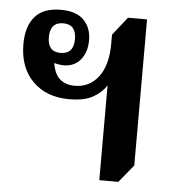

<svg xmlns="http://www.w3.org/2000/svg" viewBox="-45 -602 613 652"><g transform="rotate(5 261.0 -276.5)"><path d="M317 6V-317Q302 -293 272.5 -276Q243 -259 191 -259Q113 -259 66.5 -305.5Q20 -352 20 -432Q20 -492 48.5 -525.5Q77 -559 137 -559Q189 -559 215 -533Q241 -507 241 -464Q241 -424 220.5 -398.5Q200 -373 165 -372Q146 -372 130 -377Q136 -339 155.5 -322.5Q175 -306 206 -306Q256 -306 286.5 -346Q317 -386 317 -459V-490L366 -552H431V-54L382 6ZM148 -413Q193 -413 193 -464Q193 -514 149 -514Q104 -514 104 -463Q104 -413 148 -413Z"/></g></svg>

Font: Noto Serif Thai SemiCondensed SemiBold
Style: Regular
Weight: 600
Width: 4
Designer: Monotype Design Team
Foundry: Monotype Imaging Inc.
Version: Version 2.002; ttfautohint (v1.8.4.7-5d5b)